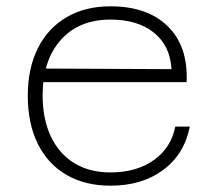

<svg xmlns="http://www.w3.org/2000/svg" viewBox="-20 -576 690 608"><path d="M330 12Q249 12 190 -22.5Q131 -57 99.5 -121Q68 -185 68 -273Q68 -359 99.5 -422.5Q131 -486 190 -521Q249 -556 330 -556Q447 -556 511.5 -492.5Q576 -429 571 -316H105V-359L523 -357Q519 -431 467.5 -472.5Q416 -514 330 -514Q230 -514 172.5 -449.5Q115 -385 115 -274Q115 -199 141 -144Q167 -89 215 -59.5Q263 -30 330 -30Q412 -30 467 -69Q522 -108 535 -175H581Q564 -88 497 -38Q430 12 330 12Z"/></svg>

Font: Azeret Mono Thin
Style: Regular
Weight: 100
Designer: Martin Vácha
Foundry: Displaay
Version: Version 1.002